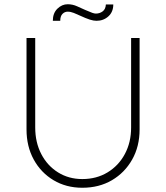

<svg xmlns="http://www.w3.org/2000/svg" viewBox="-20 -879 783 905"><path d="M368 6Q292 6 232.5 -29.5Q173 -65 139 -127Q105 -189 105 -269V-700H146V-278Q146 -208 174.5 -153Q203 -98 253.5 -66.5Q304 -35 368 -35Q435 -35 487 -66.5Q539 -98 568.5 -153Q598 -208 598 -278V-700H638V-269Q638 -189 603 -127Q568 -65 507.5 -29.5Q447 6 368 6ZM435 -781Q421 -781 403.5 -786.5Q386 -792 351 -808Q343 -812 328 -818Q313 -824 299 -824Q285 -824 274.5 -813.5Q264 -803 264 -781H229Q229 -817 250.5 -838Q272 -859 299 -859Q322 -859 343 -849.5Q364 -840 382 -832Q405 -822 415 -818.5Q425 -815 432 -815Q450 -815 464 -825.5Q478 -836 479 -858H514Q514 -823 491 -802Q468 -781 435 -781Z"/></svg>

Font: Readex Pro Light
Style: Regular
Weight: 300
Designer: Bonnie Shaver-Troup, Thomas Jockin
Foundry: Lexend
Version: Version 1.200; ttfautohint (v1.8.3)